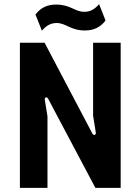

<svg xmlns="http://www.w3.org/2000/svg" viewBox="-20 -906 677 926"><path d="M76 0H209V-345L196 -425C194 -436 206 -442 212 -430L440 0H562V-700H429V-348L442 -267C444 -256 433 -250 426 -261L195 -700H76ZM151 -836 182 -758C202 -781 223 -795 253 -795C299 -795 319 -759 390 -759C430 -759 463 -773 489 -807L458 -886C437 -862 416 -849 387 -849C340 -849 321 -884 250 -884C210 -884 177 -870 151 -836Z"/></svg>

Font: Finlandica SemiBold
Style: Regular
Weight: 600
Designer: Niklas Ekholm, Juho Hiilivirta, Jaakko Suomalainen
Foundry: Helsinki Type Studio
Version: Version 2.000;Glyphs 3.2 (3202)